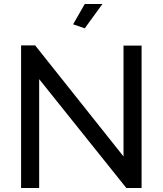

<svg xmlns="http://www.w3.org/2000/svg" viewBox="-20 -936 810 956"><path d="M402 -795 344 -815 402 -916H490ZM175 -542V0H85V-710H155L595 -157V-709H685V0H609Z"/></svg>

Font: IngvarSans
Style: Regular
Weight: 500
Version: Version 3.000